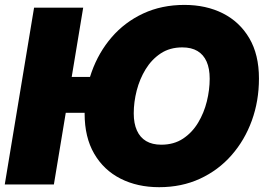

<svg xmlns="http://www.w3.org/2000/svg" viewBox="-22 -759 1087 790"><path d="M421.9 -442.4 397.5 -294.9H159.2L183.6 -442.4ZM320.3 -727.5 199.7 0H-2.4L118.2 -727.5ZM632.8 11.2Q543.5 11.2 474.1 -23.9Q404.8 -59.1 365.5 -126.7Q326.2 -194.3 326.2 -291.5Q326.2 -381.8 355 -462.6Q383.8 -543.5 437.5 -605.7Q491.2 -668 567.1 -703.4Q643.1 -738.8 736.8 -738.8Q826.2 -738.8 895.3 -703.9Q964.4 -668.9 1003.9 -601.6Q1043.5 -534.2 1043.5 -436Q1043.5 -343.8 1014.2 -262.9Q984.9 -182.1 930.7 -120.4Q876.5 -58.6 801 -23.7Q725.6 11.2 632.8 11.2ZM641.6 -163.6Q693.4 -163.6 731 -188.5Q768.6 -213.4 793 -253.9Q817.4 -294.4 829.1 -342Q840.8 -389.6 840.8 -435.1Q840.8 -477.1 828.1 -505.6Q815.4 -534.2 790.5 -549.1Q765.6 -564 728 -564Q676.8 -564 639.4 -539.3Q602.1 -514.6 577.4 -474.4Q552.7 -434.1 540.5 -386.5Q528.3 -338.9 528.3 -292.5Q528.3 -251 541.3 -222.2Q554.2 -193.4 579.3 -178.5Q604.5 -163.6 641.6 -163.6Z"/></svg>

Font: Inter 28pt Black
Style: Italic
Weight: 900
Italic angle: -9.3988°
Designer: Rasmus Andersson
Foundry: rsms
Version: Version 4.001;git-66647c0bb